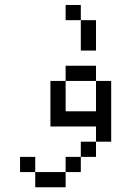

<svg xmlns="http://www.w3.org/2000/svg" viewBox="-20 -708 540 790"><path d="M312.5 -625H250V-687.5H312.5ZM62.5 -62.5H125V0H62.5ZM125 0H250V62.5H125ZM187.5 -375H250V-250H375V-375H437.5V-125H375V-187.5H187.5ZM250 -62.5H312.5V0H250ZM250 -437.5H375V-375H250ZM312.5 -125H375V-62.5H312.5ZM312.5 -625H375V-500H312.5Z"/></svg>

Font: 寒蝉点阵体 16px
Style: Regular
Weight: 400
Designer: Designed by Warren2060
Foundry: ChillType
Version: Version 1.000